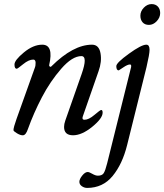

<svg xmlns="http://www.w3.org/2000/svg" viewBox="-20 -649 805 941"><path d="M723 -629Q742 -629 753.5 -617Q765 -605 765 -585Q765 -563 748 -545Q731 -527 710 -527Q690 -527 679 -539.5Q668 -552 668 -572Q668 -594 685 -611.5Q702 -629 723 -629ZM697 -430Q713 -430 713 -405Q713 -384 698 -320L603 62Q580 155 532 213.5Q484 272 407 272Q393 272 381 263.5Q369 255 369 242Q369 229 383 211.5Q397 194 410 194Q417 194 432.5 203Q448 212 460 212Q480 212 488 200Q496 188 505 152L619 -306Q619 -307 620.5 -312Q622 -317 622.5 -319.5Q623 -322 623 -325.5Q623 -329 621.5 -331Q620 -333 617 -333Q605 -333 584 -318.5Q563 -304 562 -304Q550 -304 550 -325Q550 -341 611.5 -385.5Q673 -430 697 -430ZM61 -66 150 -315Q155 -327 154.5 -342Q154 -357 143 -357Q121 -357 93.5 -334.5Q66 -312 62 -312Q51 -312 51 -333Q51 -354 97 -392Q143 -430 187 -430Q244 -430 221 -330Q220 -325 224.5 -322.5Q229 -320 232 -324Q339 -430 431 -430Q465 -430 472.5 -388.5Q480 -347 463 -300L386 -79Q380 -62 394 -62Q415 -62 443 -86Q471 -110 476 -110Q483 -110 483 -97Q483 -69 432 -27.5Q381 14 338 14Q294 14 294 -27Q294 -41 300 -58L380 -286Q411 -374 379 -374Q334 -374 280 -312Q226 -250 185.5 -172.5Q145 -95 117 -17Q107 13 93 14Q81 15 63.5 4.5Q46 -6 46 -11Q46 -24 61 -66Z"/></svg>

Font: EB Garamond 08
Style: Italic
Weight: 400
Italic angle: -14°
Version: Version 0.016